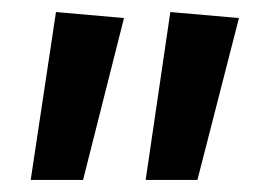

<svg xmlns="http://www.w3.org/2000/svg" viewBox="-20 -730 448 319"><path d="M118 -431H31L73 -710L186 -700ZM308 -431H222L263 -710L377 -700Z"/></svg>

Font: Maitree Semibold
Style: Regular
Weight: 600
Designer: CadsonDemak Team
Foundry: CadsonDemak
Version: Version 1.010